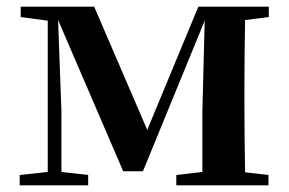

<svg xmlns="http://www.w3.org/2000/svg" viewBox="-20 -555 864 575"><path d="M39 0V-31L123 -40V-493L42 -504V-535H262L421 -166L574 -535H785V-504L714 -495Q712 -381 712 -300V-235Q712 -153 714 -39L784 -31V0H508V-31L586 -40Q586 -130 586 -219L593 -493L408 -42H349L154 -495L164 -220V-40L244 -31V0Z"/></svg>

Font: GenRyuMin TW B
Style: Regular
Weight: 700
Version: Version 1.501;PS 1;hotconv 16.6.51;makeotf.lib2.5.65220